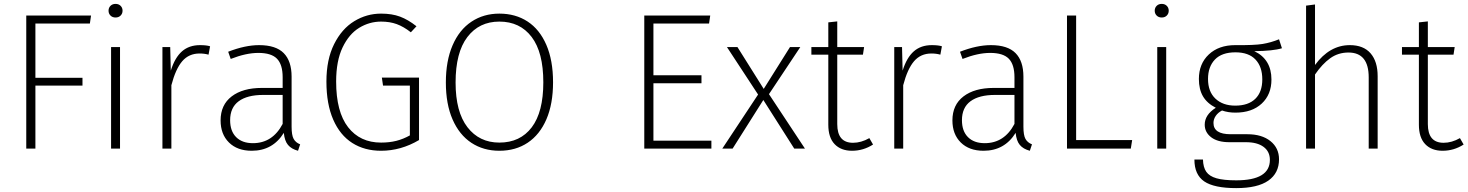

<svg xmlns="http://www.w3.org/2000/svg" viewBox="-20 -764 7544 987"><path d="M115 -684H448L442 -643H162V-364H404V-324H162V0H115Z M597 0H551V-522H597ZM610 -709Q610 -694 600 -684Q590 -674 574 -674Q558 -674 548 -684Q538 -694 538 -709Q538 -724 548 -734Q558 -744 574 -744Q590 -744 600 -734Q610 -724 610 -709Z M1060 -526 1052 -483Q1031 -489 1006 -489Q951 -489 917 -449.5Q883 -410 861 -326V0H815V-522H855L858 -401Q879 -468 915.5 -500Q952 -532 1008 -532Q1042 -532 1060 -526Z M1523 -22 1512 11Q1478 2 1460.5 -19Q1443 -40 1439 -81Q1382 11 1274 11Q1200 11 1157 -31.5Q1114 -74 1114 -145Q1114 -225 1171 -268.5Q1228 -312 1326 -312H1433V-367Q1433 -432 1404 -462Q1375 -492 1308 -492Q1245 -492 1166 -461L1153 -498Q1240 -532 1312 -532Q1398 -532 1438.5 -491Q1479 -450 1479 -370V-113Q1479 -69 1489.5 -50Q1500 -31 1523 -22ZM1433 -127V-276H1333Q1251 -276 1207 -243.5Q1163 -211 1163 -146Q1163 -90 1194 -59Q1225 -28 1280 -28Q1381 -28 1433 -127Z M2121 -629 2092 -598Q2055 -627 2019.5 -640Q1984 -653 1939 -653Q1879 -653 1826.5 -621Q1774 -589 1741 -520Q1708 -451 1708 -345Q1708 -189 1769.5 -110Q1831 -31 1939 -31Q1982 -31 2017.5 -40Q2053 -49 2087 -68V-324H1949L1943 -365H2134V-44Q2041 11 1939 11Q1854 11 1791 -29Q1728 -69 1693 -149Q1658 -229 1658 -345Q1658 -458 1697.5 -537Q1737 -616 1801 -655Q1865 -694 1939 -694Q1995 -694 2036.5 -678.5Q2078 -663 2121 -629Z M2823 -341Q2823 -230 2789 -151Q2755 -72 2693 -30.5Q2631 11 2547 11Q2465 11 2403 -30Q2341 -71 2306.5 -150Q2272 -229 2272 -340Q2272 -451 2306.5 -531Q2341 -611 2403.5 -652.5Q2466 -694 2547 -694Q2630 -694 2692 -653.5Q2754 -613 2788.5 -533.5Q2823 -454 2823 -341ZM2322 -340Q2322 -189 2383 -110Q2444 -31 2547 -31Q2654 -31 2713.5 -109.5Q2773 -188 2773 -341Q2773 -495 2713 -574Q2653 -653 2547 -653Q2443 -653 2382.5 -573.5Q2322 -494 2322 -340Z M3625 -643H3339V-377H3586V-336H3339V-41H3637V0H3292V-684H3631Z M4118 0H4063L3904 -250L3746 0H3693L3877 -278L3717 -522H3771L3906 -307L4041 -522H4094L3933 -280Z M4468 -21Q4418 11 4360 11Q4303 11 4270.5 -23Q4238 -57 4238 -123V-483H4151V-522H4238V-649L4284 -654V-522H4422L4416 -483H4284V-126Q4284 -30 4365 -30Q4407 -30 4449 -54Z M4822 -526 4814 -483Q4793 -489 4768 -489Q4713 -489 4679 -449.5Q4645 -410 4623 -326V0H4577V-522H4617L4620 -401Q4641 -468 4677.5 -500Q4714 -532 4770 -532Q4804 -532 4822 -526Z M5285 -22 5274 11Q5240 2 5222.5 -19Q5205 -40 5201 -81Q5144 11 5036 11Q4962 11 4919 -31.5Q4876 -74 4876 -145Q4876 -225 4933 -268.5Q4990 -312 5088 -312H5195V-367Q5195 -432 5166 -462Q5137 -492 5070 -492Q5007 -492 4928 -461L4915 -498Q5002 -532 5074 -532Q5160 -532 5200.5 -491Q5241 -450 5241 -370V-113Q5241 -69 5251.5 -50Q5262 -31 5285 -22ZM5195 -127V-276H5095Q5013 -276 4969 -243.5Q4925 -211 4925 -146Q4925 -90 4956 -59Q4987 -28 5042 -28Q5143 -28 5195 -127Z M5512 -44H5800L5793 0H5465V-684H5512Z M5975 0H5929V-522H5975ZM5988 -709Q5988 -694 5978 -684Q5968 -674 5952 -674Q5936 -674 5926 -684Q5916 -694 5916 -709Q5916 -724 5926 -734Q5936 -744 5952 -744Q5968 -744 5978 -734Q5988 -724 5988 -709Z M6570 -516Q6525 -502 6428 -501Q6516 -459 6516 -355Q6516 -278 6466 -231.5Q6416 -185 6331 -185Q6293 -185 6262 -196Q6241 -185 6229.5 -168Q6218 -151 6218 -132Q6218 -74 6306 -74H6392Q6467 -74 6511 -38.5Q6555 -3 6555 55Q6555 126 6500 164.5Q6445 203 6335 203Q6221 203 6170.5 168.5Q6120 134 6120 56H6164Q6165 96 6181 119Q6197 142 6233.5 152.5Q6270 163 6335 163Q6508 163 6508 58Q6508 15 6475.5 -9Q6443 -33 6385 -33H6300Q6239 -33 6206 -58.5Q6173 -84 6173 -123Q6173 -174 6230 -210Q6185 -233 6164 -269Q6143 -305 6143 -358Q6143 -436 6194 -484Q6245 -532 6330 -532Q6428 -531 6470.5 -538Q6513 -545 6555 -562ZM6190 -358Q6190 -293 6228 -257Q6266 -221 6330 -221Q6397 -221 6433 -256Q6469 -291 6469 -356Q6469 -421 6434 -458Q6399 -495 6331 -495Q6261 -495 6225.5 -458Q6190 -421 6190 -358Z M7062 -372V0H7016V-366Q7016 -494 6912 -494Q6859 -494 6818 -464.5Q6777 -435 6740 -381V0H6694V-735L6740 -741V-430Q6815 -532 6919 -532Q6989 -532 7025.5 -490Q7062 -448 7062 -372Z M7504 -21Q7454 11 7396 11Q7339 11 7306.5 -23Q7274 -57 7274 -123V-483H7187V-522H7274V-649L7320 -654V-522H7458L7452 -483H7320V-126Q7320 -30 7401 -30Q7443 -30 7485 -54Z"/></svg>

Font: FiraGO ExtraLight
Style: Regular
Weight: 200
Designer: bBox Type
Foundry: bBox Type GmbH
Version: Version 1.001